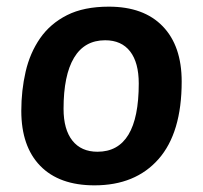

<svg xmlns="http://www.w3.org/2000/svg" viewBox="-20 -550 609 577"><path d="M264 7Q158 7 101 -51.5Q44 -110 44 -217Q44 -278 57 -334.5Q70 -391 100.5 -435Q131 -479 181.5 -504.5Q232 -530 307 -530Q412 -530 469 -471Q526 -412 526 -305Q526 -151 456.5 -72Q387 7 264 7ZM273 -94Q397 -94 397 -299Q397 -362 371 -395.5Q345 -429 296 -429Q234 -429 202.5 -376.5Q171 -324 171 -223Q171 -161 197.5 -127.5Q224 -94 273 -94Z"/></svg>

Font: Asap SemiBold
Style: Italic
Weight: 600
Italic angle: -6°
Designer: Pablo Cosgaya
Foundry: Omnibus-Type
Version: Version 3.001; ttfautohint (v1.8.3)